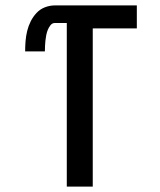

<svg xmlns="http://www.w3.org/2000/svg" viewBox="-20 -690 590 710"><path d="M227 0V-605H183Q173 -605 166.5 -596.5Q160 -588 156.5 -579Q153 -570 151 -560Q149 -550 148 -540Q147 -530 146.5 -520Q146 -510 146 -500H73Q73 -519 74.5 -538Q76 -557 80.5 -575.5Q85 -594 93.5 -611Q102 -628 115 -642Q128 -656 146 -663Q164 -670 183 -670H486V-585H323V0Z"/></svg>

Font: Lode Dark
Style: Bold
Weight: 700
Monospace: yes
Designer: Belleve Invis
Foundry: Belleve Invis
Version: Version 29.2.0; ttfautohint (v1.8.3)